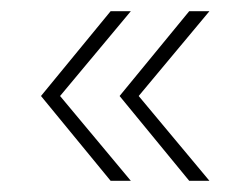

<svg xmlns="http://www.w3.org/2000/svg" viewBox="-20 -405 445 342"><path d="M177 -83H213L87 -234L213 -385H177L53 -234ZM193 -234 317 -83H353L227 -234L353 -385H317Z"/></svg>

Font: MV Cash Thin
Style: Regular
Weight: 100
Designer: Rodrigo Fuenzalida
Foundry: fragTYPE
Version: Version 1.100;Glyphs 3.1.2 (3151)